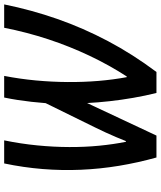

<svg xmlns="http://www.w3.org/2000/svg" viewBox="54 -808 755 902"><g transform="rotate(-90 431.0 -356.5)"><path d="M142.6 1.5Q118.2 -85.9 103.5 -174.6Q88.9 -263.2 85 -353Q81.1 -442.9 88.4 -533.2Q95.7 -623.5 114.7 -713.9H223.1Q207 -635.7 199.5 -558.6Q191.9 -481.4 191.7 -408Q191.4 -334.5 198 -267.3Q204.6 -200.2 216.3 -142.1H219.7Q228 -163.6 238.3 -187.7Q248.5 -211.9 260.3 -237.5Q272 -263.2 284.2 -287.6L397.9 -519Q400.4 -552.7 404.1 -585Q407.7 -617.2 412.6 -649.2Q417.5 -681.2 424.3 -713.9H525.9Q511.7 -640.6 504.6 -565.2Q497.6 -489.7 497.1 -415.3Q496.6 -340.8 502.4 -270.8Q508.3 -200.7 520 -138.2H523.4Q577.1 -221.2 620.8 -313.5Q664.6 -405.8 697.8 -506.3Q731 -606.9 752 -713.9H861.8Q835.9 -585.9 793.5 -464.4Q751 -342.8 689.7 -226.8Q628.4 -110.8 544.4 1.5H445.8Q432.6 -51.3 422.9 -107.4Q413.1 -163.6 407 -219Q400.9 -274.4 398.4 -324.2L245.6 1.5Z"/></g></svg>

Font: Open Sans SemiCondensed SemiBold
Style: Italic
Weight: 600
Width: 4
Italic angle: -12°
Designer: Monotype Design Team
Foundry: Monotype Imaging Inc.
Version: Version 3.000